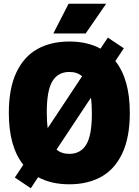

<svg xmlns="http://www.w3.org/2000/svg" viewBox="-20 -971 738 1022"><path d="M671 -370Q671 -239.5 631 -154.8Q591 -70 519 -30Q447 10 349 10Q252.5 10 183 -28L144 31L59 -26L104 -94Q27 -190.5 27 -370Q27 -500.5 67 -585.2Q107 -670 179 -710Q251 -750 349 -750Q445.5 -750 515 -712L554 -771L639 -714L594 -646Q671 -549.5 671 -370ZM234 -289 417 -565Q391 -588 349 -588Q289 -588 259 -538.8Q229 -489.5 229 -374Q229 -324 234 -289ZM469 -366Q469 -416 464 -451L281 -175Q307 -152 349 -152Q409 -152 439 -201.2Q469 -250.5 469 -366ZM264 -793 345 -951H545L436 -793Z"/></svg>

Font: Encode Sans Condensed Black
Style: Regular
Weight: 900
Width: 3
Designer: Multiple Designers
Foundry: Impallari Type
Version: Version 2.000